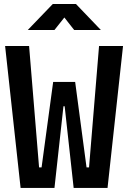

<svg xmlns="http://www.w3.org/2000/svg" viewBox="-20 -918 626 938"><path d="M80.6 0 4.9 -693.4H122.1L170.9 -100.1H183.1L239.7 -517.6H347.2L402.8 -100.1H415L463.9 -693.4H581.1L505.4 0H339.8L295.9 -398.9H290L246.1 0ZM115.7 -771.5 237.8 -898.4H351.1L472.7 -771.5H342.3L294.4 -832.5L246.1 -771.5Z"/></svg>

Font: Cascadia Code SemiBold
Style: Regular
Weight: 600
Monospace: yes
Designer: Aaron Bell
Foundry: Saja Typeworks
Version: Version 2404.023; ttfautohint (v1.8.4)